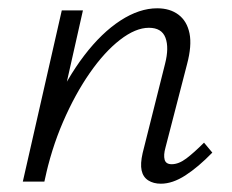

<svg xmlns="http://www.w3.org/2000/svg" viewBox="-20 -438 559 463"><path d="M368 5Q350 5 337.5 -3Q325 -11 321.5 -27Q318 -43 324 -69L378 -284Q388 -323 379 -347Q370 -371 339 -371Q307 -371 269.5 -342Q232 -313 196.5 -262Q161 -211 132 -144Q103 -77 87 0H48Q71 -95 106 -172Q141 -249 183 -304Q225 -359 270.5 -388.5Q316 -418 359 -418Q390 -418 410.5 -402.5Q431 -387 437 -357.5Q443 -328 431 -283L379 -82Q374 -64 377 -53Q380 -42 394 -42Q411 -42 429.5 -56Q448 -70 472 -94L492 -70Q458 -35 427 -15Q396 5 368 5ZM35 0 129 -413H180L87 0Z"/></svg>

Font: Ysabeau Infant Light
Style: Italic
Weight: 300
Italic angle: -12°
Designer: Christian Thalmann (Catharsis Fonts)
Version: Version 2.001;gftools[0.9.30]; featfreeze: ss01,ss02,lnum